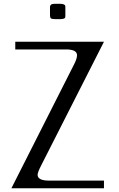

<svg xmlns="http://www.w3.org/2000/svg" viewBox="-20 -1017 644 1037"><path d="M333 -976.1V-934.1Q333 -925.3 331.8 -921.9Q330.6 -918.5 323.7 -916Q316.9 -913.6 301.8 -913.6H281.2Q260.7 -913.6 255.4 -917.7Q250 -921.9 250 -934.1V-976.1Q250 -981.4 250.5 -983.9Q251 -986.3 253.7 -990Q256.3 -993.7 263.2 -995.1Q270 -996.6 281.2 -996.6H301.8Q316.4 -996.6 323.5 -993.7Q330.6 -990.7 331.8 -987.3Q333 -983.9 333 -976.1ZM541.5 -791.5 202.1 -123Q183.1 -85.9 183.1 -72.8Q183.1 -41.5 245.6 -41.5H541.5V0H41.5L380.4 -669.9Q396 -700.2 396 -718.8Q396 -750 336.4 -750H62.5V-791.5Z"/></svg>

Font: Gputeks
Style: Regular
Weight: 500
Version: Version 0.9